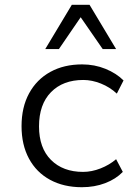

<svg xmlns="http://www.w3.org/2000/svg" viewBox="-20 -774 566 802"><path d="M322 8Q246 8 189 -23Q132 -54 101 -111.5Q70 -169 70 -247Q70 -326 101.5 -384Q133 -442 190 -473.5Q247 -505 323 -505Q375 -505 420.5 -486.5Q466 -468 496 -438L468 -383Q439 -410 401.5 -425Q364 -440 328 -440Q243 -440 193 -389Q143 -338 143 -246Q143 -156 193 -106Q243 -56 327 -56Q363 -56 400 -70.5Q437 -85 465 -109L493 -56Q464 -26 419.5 -9Q375 8 322 8ZM169 -569 280 -754H354L465 -569H409L317 -702L226 -569Z"/></svg>

Font: Nunito Sans 6pt Light
Style: Regular
Weight: 300
Version: Version 3.101;gftools[0.9.27]